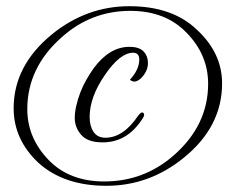

<svg xmlns="http://www.w3.org/2000/svg" viewBox="-20 -583 757 619"><path d="M68 -231Q68 -139 136 -68Q203 2 316 2Q444 2 540 -82Q651 -179 651 -313Q651 -406 582 -477Q514 -548 400 -548Q274 -548 179 -463Q68 -365 68 -231ZM696 -314Q696 -174 572 -74Q461 16 323 16Q186 16 104 -58Q24 -133 24 -234Q24 -371 147 -472Q259 -563 397 -563Q536 -563 615 -487Q696 -412 696 -314ZM399 -326Q429 -359 429 -391Q429 -413 409 -413Q367 -413 318 -341Q269 -270 269 -206Q269 -177 281.5 -158Q294 -139 320 -139Q378 -139 426 -211Q436 -224 442 -219Q448 -214 441 -203Q392 -124 311 -124Q263 -124 242 -148Q221 -172 221 -203Q221 -221 226 -242.5Q231 -264 239 -285Q247 -306 258.5 -326Q270 -346 282 -363Q333 -432 397 -432Q429 -432 443 -417Q457 -402 457 -380Q457 -353 434 -330Q422 -320 413.5 -320Q405 -320 399 -326Z"/></svg>

Font: #9Slide05 Great Vibes
Style: Regular
Weight: 400
Designer: Robert E. Leuschke
Foundry: Robert E. Leuschke
Version: Version 1.001